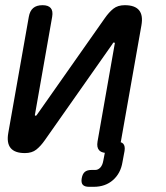

<svg xmlns="http://www.w3.org/2000/svg" viewBox="-20 -580 640 740"><path d="M12 -68 91 -515Q95 -538 108 -549Q121 -560 144 -560Q166 -560 175.5 -549Q185 -538 181 -515L115 -140Q114 -137 114.5 -135.5Q115 -134 118 -134Q120 -134 121 -136L124 -140L384 -510Q400 -533 417 -546.5Q434 -560 461 -560Q500 -560 516 -540.5Q532 -521 525 -482L446 -35Q446 -34 445 -32Q451 -30 455 -26Q463 -17 460 2L452 45Q445 88 415.5 114Q386 140 341 140H323Q306 140 299 132Q292 124 295 107Q298 90 307 82.5Q316 75 333 75H347Q358 75 366.5 66Q375 57 378 40L384 9Q369 7 362 -1Q352 -12 356 -35L422 -410Q423 -413 422.5 -414.5Q422 -416 419 -416Q417 -416 416 -415L413 -410L153 -40Q137 -17 120 -3.5Q103 10 76 10Q37 10 21 -9.5Q5 -29 12 -68Z"/></svg>

Font: Maple Mono NL
Style: Italic
Weight: 400
Italic angle: -10°
Monospace: yes
Designer: subframe7536
Version: Version 7.000